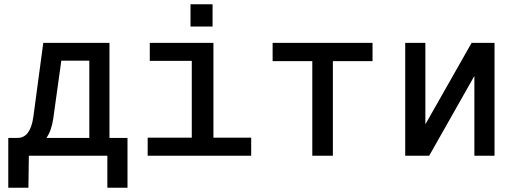

<svg xmlns="http://www.w3.org/2000/svg" viewBox="-20 -734 2440 905"><path d="M19 151V-84H63Q123 -84 137 -182L184 -532H496V-84H581V151H486V0H116L114 151ZM231 -175Q223 -119 199 -84H401V-448H269Z M676 0V-85H884V-447H686V-532H986V-85H1164V0ZM878 -609V-714H982V-609Z M1452 0V-446H1265V-532H1736V-446H1549V0Z M1890 0V-532H1985V-148L2203 -532H2311V0H2216V-376L2003 0Z"/></svg>

Font: Geist Mono Medium
Style: Regular
Weight: 500
Monospace: yes
Designer: Basement.studio, Andrés Briganti, Mateo Zaragoza
Foundry: Basement.studio, Vercel, Andrés Briganti, Guido Ferreyra, Mateo Zaragoza
Version: Version 1.500; ttfautohint (v1.8.4.7-5d5b)